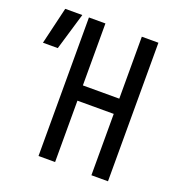

<svg xmlns="http://www.w3.org/2000/svg" viewBox="-126 -798 839 903"><g transform="rotate(20 293.0 -346.5)"><path d="M430.7 0V-307.1H249V0H166V-693.4H248.5V-383.3H430.7V-693.4H513.7V0ZM3.4 -507.8 47.4 -693.4H132.8L77.6 -507.8Z"/></g></svg>

Font: Cascadia Code NF SemiLight
Style: Regular
Weight: 350
Monospace: yes
Designer: Aaron Bell
Foundry: Saja Typeworks
Version: Version 2404.023; ttfautohint (v1.8.4)